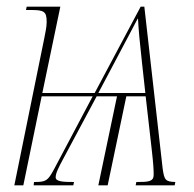

<svg xmlns="http://www.w3.org/2000/svg" viewBox="-20 -556 581 576"><path d="M113 -442 23 0H50L105 -267H258L142 -48C123 -13 118 -10 82 -10L81 0H200L202 -10C170 -10 147 -11 147 -24C147 -37 156 -54 171 -82L270 -267H331L275 0H303L359 -267H417L435 -109C440 -65 441 -48 441 -32C441 -11 426 -10 389 -10L387 0H504L506 -10C476 -11 473 -16 468 -50L413 -536H402L264 -277H107L161 -536H60L58 -526H72C112 -526 120 -522 120 -490C120 -473 115 -454 113 -442ZM275 -277 328 -377C362 -440 375 -467 393 -500H394C396 -464 399 -430 406 -368L416 -277Z"/></svg>

Font: Noto Serif Display Condensed Thin
Style: Italic
Weight: 100
Width: 3
Italic angle: -12°
Designer: Monotype Design Team
Foundry: Monotype Imaging Inc.
Version: Version 2.009